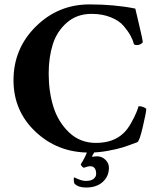

<svg xmlns="http://www.w3.org/2000/svg" viewBox="-20 -671 698 853"><path d="M387.7 25.4Q405.3 23.4 411.1 23.4Q432.6 23.4 448.2 38.6Q463.9 53.7 463.9 74.2Q463.9 112.3 436.5 137.2Q409.2 162.1 362.3 162.1Q328.1 162.1 311.5 145.5Q307.6 139.6 307.6 125Q307.6 117.2 310.5 117.2Q341.8 132.8 360.4 132.8Q384.8 132.8 396 123.5Q407.2 114.3 407.2 101.6Q407.2 67.4 379.9 67.4Q371.1 67.4 352.5 74.2Q349.6 74.2 344.2 68.4Q338.9 62.5 338.9 58.6Q358.4 28.3 368.2 1H401.4Q392.6 15.6 387.7 25.4ZM377.9 -651.4Q490.2 -651.4 581.1 -632.8Q581.1 -632.8 597.7 -562.5Q614.3 -492.2 614.3 -485.4Q614.3 -480.5 606 -475.6Q597.7 -470.7 588.9 -470.7Q579.1 -470.7 575.2 -474.6Q570.3 -493.2 560.1 -512.2Q549.8 -531.2 529.8 -555.2Q509.8 -579.1 472.2 -594.2Q434.6 -609.4 386.7 -609.4Q321.3 -609.4 276.9 -570.3Q232.4 -531.2 214.4 -473.6Q196.3 -416 196.3 -343.8Q196.3 -263.7 217.3 -196.3Q238.3 -128.9 287.1 -82.5Q335.9 -36.1 406.2 -36.1Q482.4 -36.1 527.3 -78.1Q545.9 -94.7 562.5 -124.5Q579.1 -154.3 586.4 -172.9Q593.8 -191.4 595.7 -199.2Q616.2 -199.2 629.9 -187.5Q629.9 -173.8 614.7 -108.4Q599.6 -43 589.8 -39.1Q547.9 -23.4 524.9 -16.1Q502 -8.8 460 -1Q418 6.8 376 6.8Q236.3 6.8 138.2 -85.4Q40 -177.7 40 -314.5Q40 -455.1 139.2 -553.2Q238.3 -651.4 377.9 -651.4Z"/></svg>

Font: Crimson
Style: Bold
Weight: 700
Version: Version 0.8 ; ttfautohint (v1.00) -l 8 -r 50 -G 200 -x 14 -D